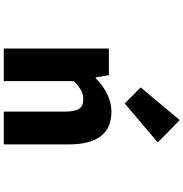

<svg xmlns="http://www.w3.org/2000/svg" viewBox="3 -996 993 1040"><g transform="rotate(90 500.0 -476.5)"><path d="M243.2 0V-569.3H387.7L399.4 -498H404.3Q491.2 -583 585.9 -583Q762.7 -583 762.7 -351.6V0H585V-330.1Q585 -386.7 569.3 -408.7Q553.7 -430.7 518.6 -430.7Q490.2 -430.7 469.7 -418.9Q449.2 -407.2 419.9 -379.9V0ZM541 -655.3 454.1 -741.2 630.9 -953.1 752 -834Z"/></g></svg>

Font: GenEi Gothic M Heavy
Style: Regular
Weight: 800
Designer: o_tamon (Modified); [Source Han Sans]
Ryoko NISHIZUKA  (kana & ideographs); Paul D. Hunt (Latin, Greek & Cyrillic); Wenl
Version: Version 1.1a;Original Version 1.004